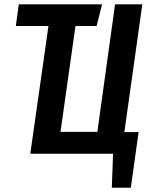

<svg xmlns="http://www.w3.org/2000/svg" viewBox="-20 -711 691 888"><path d="M638.2 -690.9 555.2 -100.1H621.1L585 157.2H497.1L502.9 0H120.1L204.1 -590.8H53.2L66.9 -690.9H452.1L426.8 -590.8H329.1L259.8 -101.1H430.2L512.2 -690.9Z"/></svg>

Font: Fira Sans Compressed Medium
Style: Italic
Weight: 500
Width: 3
Italic angle: -8°
Designer: Carrois Corporate & Edenspiekermann AG
Foundry: Carrois Corporate GbR & Edenspiekermann AG
Version: Version 4.203;PS 004.203;hotconv 1.0.88;makeotf.lib2.5.64775